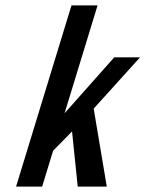

<svg xmlns="http://www.w3.org/2000/svg" viewBox="-20 -687 575 707"><path d="M39.2 0H135.2L175.6 -132L245.3 -203L266.2 0H373.2L325 -287L495.8 -476H400.8L217.8 -270L339.2 -667H243.2Z"/></svg>

Font: Din Kursivschrift
Style: Eng
Weight: 400
Version: Version 1.089